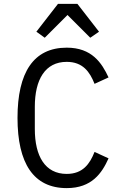

<svg xmlns="http://www.w3.org/2000/svg" viewBox="-20 -955 640 987"><path d="M323 12C452 12 504 -65 538 -141L466 -174C442 -113 406 -61 323 -61C212 -61 159 -152 159 -292V-406C159 -546 212 -637 323 -637C406 -637 442 -585 466 -524L538 -557C503 -632 452 -710 323 -710C152 -710 70 -582 70 -349C70 -116 152 12 323 12ZM278 -935 167 -792 210 -761 327 -878 444 -761 489 -792 378 -935Z"/></svg>

Font: IBM Mono
Style: Regular
Weight: 400
Monospace: yes
Designer: Mike Abbink, Paul van der Laan, Pieter van Rosmalen
Foundry: Bold Monday
Version: Version 2.3